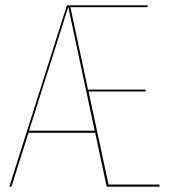

<svg xmlns="http://www.w3.org/2000/svg" viewBox="-20 -700 657 720"><path d="M578 -8V0H380L337 -202H87L23 0H15L231 -680H534L533 -673H244L310 -364H526V-357H312L387 -8ZM335 -210 236 -674 89 -210Z"/></svg>

Font: Fira Sans Compressed Eight
Style: Regular
Weight: 100
Width: 1
Designer: bBox Type GmbH & Carrois Corporate GbR & Edenspiekermann AG
Foundry: bBox Type GmbH & Carrois Corporate GbR & Edenspiekermann AG
Version: Version 4.301